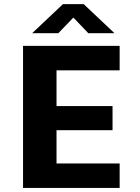

<svg xmlns="http://www.w3.org/2000/svg" viewBox="-20 -926 690 946"><path d="M93.5 0V-700H569.5V-579.5H258.5V-403.5H534.5V-284.5H258.5V-120.5H569.5V0ZM138.5 -762.5 290 -905.5H392.5L544 -762.5H415L341.5 -839.5L267.5 -762.5Z"/></svg>

Font: Trispace
Style: Bold
Weight: 700
Designer: Tyler Finck
Foundry: Etcetera Type Company
Version: Version 1.210; ttfautohint (v1.8.3)